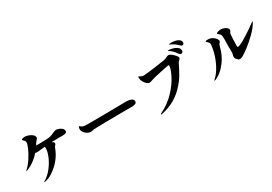

<svg xmlns="http://www.w3.org/2000/svg" viewBox="33 -1806 3934 2773"><g transform="rotate(-30 2000.0 -419.0)"><path d="M866 -491Q866 -473 848 -464Q830 -455 786 -455L727 -456Q679 -456 607 -453Q645 -436 645 -416Q645 -407 641 -400Q637 -393 630 -386Q629 -385 623 -378Q617 -371 613 -360Q555 -199 415 -90Q354 -42 304.5 -23Q255 -4 233 -4Q227 -4 227 -7Q227 -9 233 -12Q308 -55 367.5 -130Q427 -205 460 -284.5Q493 -364 493 -419Q493 -433 490 -445Q448 -442 414 -437Q383 -432 352 -432Q339 -432 326 -437Q251 -351 161 -303Q137 -290 113 -280Q89 -270 84 -270Q82 -270 82 -272Q82 -274 89 -281Q145 -332 192 -403.5Q239 -475 266.5 -539Q294 -603 294 -631Q294 -648 287 -658Q280 -668 268 -678Q263 -682 259 -686.5Q255 -691 255 -696Q255 -704 274 -709.5Q293 -715 310 -715Q338 -715 373 -702.5Q408 -690 432 -668.5Q456 -647 456 -621Q456 -612 451.5 -605Q447 -598 438 -589Q422 -573 417 -564Q409 -549 391 -523Q405 -522 436 -522Q496 -522 551.5 -524.5Q607 -527 627 -532Q652 -538 688 -555Q711 -565 726 -570.5Q741 -576 754 -576Q766 -576 793.5 -567Q821 -558 843.5 -539Q866 -520 866 -491Z M1092 -436Q1108 -424 1131 -420.5Q1154 -417 1189 -417H1231Q1355 -417 1476.5 -418.5Q1598 -420 1685 -421L1824 -423Q1886 -423 1918.5 -407Q1951 -391 1951 -362Q1951 -334 1924 -324.5Q1897 -315 1849 -315L1776 -316Q1633 -316 1441 -313Q1249 -310 1228 -307Q1200 -301 1202 -302Q1176 -298 1171 -298Q1149 -298 1121 -314Q1093 -330 1073 -356.5Q1053 -383 1053 -413Q1053 -425 1056.5 -439Q1060 -453 1068 -453Q1073 -453 1080.5 -446Q1088 -439 1092 -436Z M2908 -742Q2880 -770 2854.5 -787Q2829 -804 2792 -820Q2783 -825 2783 -828Q2783 -831 2798.5 -832.5Q2814 -834 2824 -834Q2886 -834 2930 -812.5Q2974 -791 2974 -751Q2974 -736 2964.5 -727.5Q2955 -719 2943 -719Q2935 -719 2927 -724.5Q2919 -730 2908 -742ZM2730 -749Q2722 -754 2722 -756Q2722 -760 2732 -760Q2750 -760 2790 -752.5Q2830 -745 2866 -721.5Q2902 -698 2902 -656Q2902 -640 2893 -631.5Q2884 -623 2871 -623Q2856 -623 2847 -630.5Q2838 -638 2828 -654Q2787 -714 2730 -749ZM2176 -11Q2176 -16 2187 -21Q2335 -94 2435.5 -203Q2536 -312 2584.5 -412.5Q2633 -513 2633 -559Q2633 -572 2623 -572Q2615 -572 2480.5 -543Q2346 -514 2322 -504Q2283 -489 2265 -489Q2244 -489 2220 -510.5Q2196 -532 2179.5 -564Q2163 -596 2163 -626Q2163 -648 2171 -648Q2173 -648 2184.5 -640.5Q2196 -633 2211 -627Q2226 -621 2246 -621Q2274 -621 2419.5 -640Q2565 -659 2607 -667Q2630 -671 2658 -686Q2668 -691 2678 -695Q2688 -699 2699 -699Q2715 -699 2743 -678Q2771 -657 2793.5 -630.5Q2816 -604 2816 -590Q2816 -580 2810.5 -572Q2805 -564 2793 -551Q2791 -549 2783 -541.5Q2775 -534 2772 -526Q2725 -429 2682.5 -357Q2640 -285 2558.5 -200.5Q2477 -116 2362 -62Q2310 -38 2252 -22Q2194 -6 2182 -6Q2176 -6 2176 -11Z M3512 -171Q3501 -183 3501 -204Q3501 -225 3510 -250Q3513 -257 3513 -283L3512 -378Q3512 -413 3513 -433L3514 -494Q3514 -517 3512 -541Q3510 -563 3499.5 -576.5Q3489 -590 3475 -601Q3461 -612 3461 -616Q3461 -626 3487.5 -634Q3514 -642 3536 -642Q3564 -642 3591 -631.5Q3618 -621 3635 -604.5Q3652 -588 3652 -571Q3652 -561 3642 -545Q3630 -529 3628 -515Q3625 -497 3622 -426.5Q3619 -356 3619 -320Q3619 -311 3621 -305Q3623 -299 3630 -299Q3658 -299 3732.5 -342Q3807 -385 3884 -438Q3961 -491 3982 -508Q3987 -512 3991 -512Q3995 -512 3995 -509Q3995 -507 3992 -501Q3952 -428 3875 -352.5Q3798 -277 3724 -221Q3650 -165 3620 -149Q3585 -131 3570 -131Q3553 -131 3541.5 -140Q3530 -149 3512 -171ZM3090 -47Q3090 -51 3100 -60Q3161 -114 3208.5 -202Q3256 -290 3281.5 -381Q3307 -472 3307 -534Q3307 -547 3300 -556.5Q3293 -566 3280 -578Q3278 -580 3271 -586.5Q3264 -593 3264 -600Q3264 -609 3302 -609Q3344 -609 3375.5 -590.5Q3407 -572 3424.5 -548Q3442 -524 3442 -510Q3442 -501 3437 -495Q3432 -489 3431 -487Q3413 -467 3407 -443Q3369 -296 3300.5 -207.5Q3232 -119 3171.5 -81.5Q3111 -44 3094 -44Q3090 -44 3090 -47Z"/></g></svg>

Font: Shippori Antique
Style: Regular
Weight: 400
Designer: FONTDASU
Foundry: FONTDASU / Google Inc. / but / Adobe
Version: Version 2.001